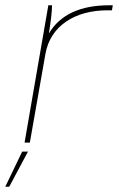

<svg xmlns="http://www.w3.org/2000/svg" viewBox="-42 -540 452 727"><path d="M51 0H71L130 -336C149 -443 243 -501 365 -501H382L385 -520H371C265 -520 186 -486 143 -413C150 -455 155 -496 155 -520H141ZM-22 167H-7L64 34H42Z"/></svg>

Font: Fixel Display Thin
Style: Italic
Weight: 100
Italic angle: -10°
Designer: AlfaBravo + MacPaw
Foundry: Kyrylo Tkachov, Marchela Mozhyna, Serhii Makarenko, Maria Weinstein, Zakhar Kryvoshyya
Version: Version 1.210;Glyphs 3.2 (3217)